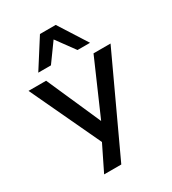

<svg xmlns="http://www.w3.org/2000/svg" viewBox="-223 -884 1061 1182"><g transform="rotate(-30 308.0 -293.0)"><path d="M162 180 272 -44V47L16 -498H141L310 -115H311L478 -498H599L284 180ZM124 -565 252 -766H364L492 -565H403L308 -695L214 -565Z"/></g></svg>

Font: Nunito Sans 7pt SemiExpanded SemiBold
Style: Regular
Weight: 600
Width: 6
Designer: Vernon Adams
Foundry: Vernon Adams
Version: Version 3.101;gftools[0.9.27]